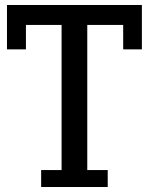

<svg xmlns="http://www.w3.org/2000/svg" viewBox="-20 -750 597 770"><path d="M549 -552V-730H8V-552H84V-650H227V-68H145V0H412V-68H330V-650H474V-552Z"/></svg>

Font: Glegoo
Style: Bold
Weight: 700
Version: Version 2.0.1; ttfautohint (v0.9) -r 48 -G 60